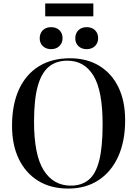

<svg xmlns="http://www.w3.org/2000/svg" viewBox="-20 -1083 798 1117"><path d="M377 14Q276 14 203 -30.5Q130 -75 90 -157Q50 -239 50 -351Q50 -475 90.5 -563Q131 -651 206.5 -697.5Q282 -744 387 -744Q485 -744 557 -700.5Q629 -657 668.5 -576.5Q708 -496 708 -383Q708 -262 668 -173Q628 -84 553.5 -35Q479 14 377 14ZM392 -3Q455 -3 496.5 -37.5Q538 -72 557.5 -150.5Q577 -229 577 -360Q577 -555 524 -642.5Q471 -730 372 -730Q307 -730 264 -694.5Q221 -659 199.5 -581.5Q178 -504 178 -375Q178 -181 234.5 -92Q291 -3 392 -3ZM484 -797Q455 -797 436.5 -814.5Q418 -832 418 -860Q418 -889 436 -907Q454 -925 484 -925Q515 -925 533 -907Q551 -889 551 -861Q551 -833 532.5 -815Q514 -797 484 -797ZM277 -797Q248 -797 229.5 -814.5Q211 -832 211 -860Q211 -889 229 -907Q247 -925 277 -925Q308 -925 326 -907Q344 -889 344 -861Q344 -833 325.5 -815Q307 -797 277 -797ZM243 -988V-1063H523V-988Z"/></svg>

Font: Literata 72pt Medium
Style: Regular
Weight: 500
Designer: Latin by Veronika Burian and Jose Scaglione. Greek by Irene Vlachou. Cyrillic by Vera Evstafieva.
Foundry: TypeTogether
Version: Version 3.002